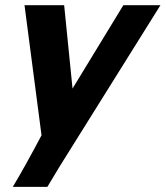

<svg xmlns="http://www.w3.org/2000/svg" viewBox="-20 -520 637 738"><path d="M139.6 0C98 78.8 61.2 144.9 29.3 198.2H162.1L210.9 117.2L596.7 -500H454.1L258.8 -179.7L226.6 -500H74.2Z"/></svg>

Font: FreeUniversal
Style: BoldItalic
Weight: 700
Italic angle: -11°
Version: Version 1.001